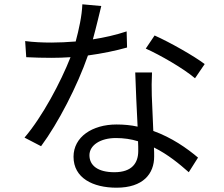

<svg xmlns="http://www.w3.org/2000/svg" viewBox="-20 -822 1040 893"><path d="M451 -794 363 -802C361 -748 347 -685 332 -629C293 -626 255 -624 219 -624C177 -624 134 -626 97 -631L102 -556C140 -554 182 -553 219 -553C248 -553 278 -554 308 -556C262 -439 177 -279 94 -182L171 -142C251 -250 340 -423 389 -564C455 -573 518 -586 571 -601L569 -676C518 -659 464 -647 412 -639C428 -697 442 -758 451 -794ZM396 -100C396 -146 446 -180 519 -180C555 -180 590 -175 622 -165C623 -148 623 -133 623 -120C623 -65 595 -21 512 -21C434 -21 396 -53 396 -100ZM687 -485H609C611 -414 616 -315 620 -233C589 -240 556 -243 522 -243C409 -243 322 -185 322 -93C322 6 412 51 522 51C646 51 697 -14 697 -94C697 -106 697 -120 696 -136C761 -104 815 -59 858 -21L901 -89C849 -133 779 -182 693 -213C691 -275 687 -340 686 -377C685 -413 685 -444 687 -485ZM887 -458 932 -524C885 -560 771 -625 699 -657L658 -596C725 -566 833 -504 887 -458Z"/></svg>

Font: Microsoft YaHei
Style: Regular
Weight: 400
Designer: Ryoko NISHIZUKA 西塚涼子 (kana, bopomofo & ideographs); Paul D. Hunt (Latin, Greek & Cyrillic); Sandoll Communications 산돌커뮤니
Foundry: Adobe
Version: Version 2.001;hotconv 1.0.111;makeotfexe 2.5.65597